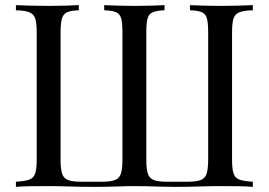

<svg xmlns="http://www.w3.org/2000/svg" viewBox="-20 -728 1047 748"><path d="M965 -708V-688Q931 -687 913.5 -680.5Q896 -674 890 -656.5Q884 -639 884 -602V-106Q884 -70 890 -52Q896 -34 913.5 -28Q931 -22 965 -20V0Q944 -2 910 -2.5Q876 -3 837 -3Q799 -3 755.5 -1.5Q712 0 659 0Q628 0 599.5 -1Q571 -2 547.5 -2.5Q524 -3 505 -3Q477 -3 436 -1.5Q395 0 347 0Q292 0 250 -1.5Q208 -3 170 -3Q131 -3 97 -2.5Q63 -2 42 0V-20Q76 -22 93.5 -28Q111 -34 117 -52Q123 -70 123 -106V-602Q123 -639 117 -656.5Q111 -674 93.5 -680.5Q76 -687 42 -688V-708Q63 -707 97 -706Q131 -705 170 -705Q202 -705 233.5 -706Q265 -707 287 -708V-688Q257 -687 242 -680.5Q227 -674 221.5 -656.5Q216 -639 216 -602V-106Q216 -70 222 -51.5Q228 -33 245.5 -26.5Q263 -20 297 -20H376Q410 -20 427.5 -26.5Q445 -33 451 -51.5Q457 -70 457 -106V-602Q457 -639 452 -656.5Q447 -674 432 -680.5Q417 -687 386 -688V-708Q408 -707 440 -706Q472 -705 503 -705Q539 -705 570.5 -706Q602 -707 621 -708V-688Q591 -687 575.5 -680.5Q560 -674 555 -656.5Q550 -639 550 -602V-106Q550 -70 556 -51.5Q562 -33 579.5 -26.5Q597 -20 631 -20H710Q744 -20 761.5 -26.5Q779 -33 785 -51.5Q791 -70 791 -106V-602Q791 -639 786 -656.5Q781 -674 766 -680.5Q751 -687 720 -688V-708Q742 -707 774 -706Q806 -705 837 -705Q876 -705 910 -706Q944 -707 965 -708Z"/></svg>

Font: Playfair Display
Style: Regular
Weight: 400
Designer: Claus Eggers Sørensen
Foundry: Claus Eggers Sørensen
Version: Version 1.203